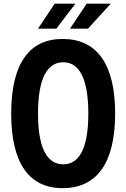

<svg xmlns="http://www.w3.org/2000/svg" viewBox="-20 -1006 683 1038"><path d="M185.5 -851.1H284.7L387.7 -986.3H275.9ZM358.4 -851.1H455.6L579.1 -986.3H448.7ZM318.4 11.2C502.4 11.2 602.5 -123 602.5 -392.1C602.5 -661.6 502.4 -795.4 318.4 -795.4C137.7 -795.4 40.5 -661.6 40.5 -392.1C40.5 -123 137.7 11.2 318.4 11.2ZM321.8 -117.7C236.3 -117.7 185.5 -201.7 185.5 -392.1C185.5 -584 236.3 -669.4 321.8 -669.4C407.2 -669.4 457.5 -584 457.5 -392.1C457.5 -201.7 407.2 -117.7 321.8 -117.7Z"/></svg>

Font: Decalotype SemiBold
Style: Regular
Weight: 600
Designer: Alfredo Marco Pradil
Foundry: Alfredo Marco Pradil
Version: Version 1.0